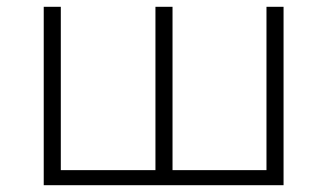

<svg xmlns="http://www.w3.org/2000/svg" viewBox="-20 -542 958 562"><path d="M447 -44 435 -29V-522H485V-29L470 -44H774L760 -29V-522H810V0H108V-522H158V-29L144 -44Z"/></svg>

Font: MOST Montserrat Light
Style: Regular
Weight: 300
Designer: Julieta Ulanovsky
Foundry: Julieta Ulanovsky
Version: Version 8.000;March 11, 2024;FontCreator 15.0.0.2926 64-bit